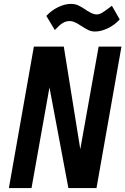

<svg xmlns="http://www.w3.org/2000/svg" viewBox="-20 -964 642 984"><path d="M153.5 -725H307L376 -295.5L391.5 -199.5L485.5 -725H602.5L474.5 0H330.5L233.5 -516L141.5 0H25.5ZM401.5 -828 385.5 -838Q369.5 -848 358.8 -852Q348 -856 337 -856Q318 -856 301.8 -846.2Q285.5 -836.5 261 -810L217.5 -882.5Q244 -911 278.2 -927.5Q312.5 -944 343 -944Q364 -944 379.8 -937Q395.5 -930 415.5 -916.5L427.5 -908.5Q457 -890 474.5 -890Q488.5 -890 502 -897.8Q515.5 -905.5 539.5 -924L553.5 -934.5L593.5 -864.5Q566.5 -835 532 -818.8Q497.5 -802.5 467.5 -802.5Q449.5 -802.5 435.8 -808.5Q422 -814.5 401.5 -828Z"/></svg>

Font: JuliaMono SemiBold
Style: Italic
Weight: 600
Italic angle: -9°
Monospace: yes
Designer: cormullion
Foundry: corm
Version: Version 0.056; ttfautohint (v1.8.4)